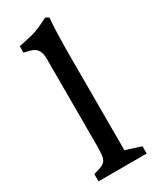

<svg xmlns="http://www.w3.org/2000/svg" viewBox="-206 -859 742 915"><g transform="rotate(-30 165.0 -401.5)"><path d="M46.9 -40Q72.3 -46.9 87.9 -52.7Q103.5 -58.6 111.8 -68.8Q120.1 -79.1 122.8 -96.2Q125.5 -113.3 125.5 -142.6V-628.4Q125.5 -654.8 118.7 -669.2Q111.8 -683.6 100.6 -691.4Q89.4 -699.2 74.7 -702.6Q60.1 -706.1 43.9 -710V-745.6Q65.9 -750 82.5 -753.4Q99.1 -756.8 112.3 -760.3Q125.5 -763.7 136.7 -767.3Q147.9 -771 159.7 -775.9Q171.4 -780.8 185.1 -787.4Q198.7 -793.9 216.8 -803.2L234.9 -793Q231.4 -758.8 230 -716.1Q228.5 -673.3 228 -626.7Q227.5 -580.1 227.8 -532.2Q228 -484.4 228 -439.5V-66.9L312 -40V0H46.9Z"/></g></svg>

Font: Donegal One
Style: Regular
Weight: 400
Designer: Gary Lonergan
Foundry: Sorkin Type Co.
Version: Version 1.004